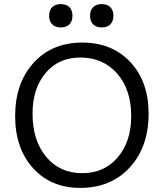

<svg xmlns="http://www.w3.org/2000/svg" viewBox="-20 -911 800 938"><path d="M519 -792Q504 -777 477 -777Q450 -777 435 -792Q420 -807 420 -834Q420 -861 435 -876Q450 -891 477 -891Q504 -891 519 -876Q534 -861 534 -834Q534 -807 519 -792ZM319 -792Q304 -777 277 -777Q250 -777 235 -792Q220 -807 220 -834Q220 -861 235 -876Q250 -891 277 -891Q304 -891 319 -876Q334 -861 334 -834Q334 -807 319 -792ZM372 7Q229 7 141.5 -89.5Q54 -186 54 -344Q54 -505 144 -604Q234 -703 382 -703Q528 -703 617 -607.5Q706 -512 706 -356Q706 -193 614 -93Q522 7 372 7ZM382 -65Q489 -65 555 -142Q621 -219 621 -344Q621 -473 552.5 -551.5Q484 -630 372 -630Q267 -630 203 -554.5Q139 -479 139 -356Q139 -225 205.5 -145Q272 -65 382 -65Z"/></svg>

Font: Cantarell
Style: Regular
Weight: 400
Designer: Dave Crossland, Nikolaus Waxweiler, Florian Fecher, Jacques Le Bailly, Eben Sorkin, Alexei Vanyashin, Alexios Zavras, Em
Version: Version 0.303